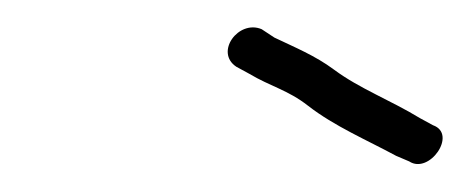

<svg xmlns="http://www.w3.org/2000/svg" viewBox="-20 -691 338 138"><path d="M291.2 -601 282 -606C260.7 -619 238.4 -627.3 220 -641C206.4 -651.1 191.8 -657 177.2 -664L168.1 -670C151.4 -677.1 134.1 -653.4 149.9 -643L159.1 -638C174.5 -628.8 186.8 -626.4 201.4 -615C220.3 -600.3 244 -590.2 264.7 -579L274.1 -575C288.6 -565.4 309 -594.7 291.2 -601Z"/></svg>

Font: MewTooHand
Style: CondIta
Weight: 400
Designer: Mew Too, Robert Jablonski
Version: Version 0.77